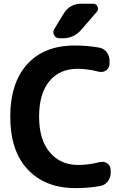

<svg xmlns="http://www.w3.org/2000/svg" viewBox="-20 -1004 674 1014"><path d="M318.4 -935.5Q332 -958 356 -971.2Q379.9 -984.4 406.2 -984.4H471.7Q488.3 -984.4 495.1 -969.2Q502 -954.1 491.2 -941.4L407.2 -844.7Q369.1 -801.8 311.5 -801.8H293.9Q275.4 -801.8 265.6 -818.4Q261.7 -826.2 261.7 -834Q261.7 -842.8 266.6 -850.6ZM508.8 -148.4Q515.6 -149.4 520.5 -149.4Q535.2 -149.4 546.9 -140.6Q564.5 -127.9 564.5 -106.4V-90.8Q564.5 -65.4 548.8 -45.4Q533.2 -25.4 507.8 -21.5Q448.2 -10.7 385.7 -10.7Q381.8 -10.7 377.9 -10.7Q218.8 -10.7 126.5 -108.9Q34.2 -207 34.2 -387.7Q34.2 -565.4 123.5 -664.6Q212.9 -763.7 375 -763.7Q439.5 -763.7 502 -752.9Q527.3 -749 543 -729Q558.6 -709 558.6 -683.6V-667Q558.6 -645.5 541 -632.8Q529.3 -624 514.6 -624Q509.8 -624 502.9 -625Q442.4 -640.6 389.6 -640.6Q294.9 -640.6 240.7 -575.2Q186.5 -509.8 186.5 -387.7Q186.5 -265.6 243.2 -199.2Q299.8 -132.8 392.6 -132.8Q447.3 -132.8 508.8 -148.4Z"/></svg>

Font: Gen Jyuu Gothic P Bold
Style: Bold
Weight: 700
Designer: [Source Han Sans]
Ryoko NISHIZUKA  (kana & ideographs); Paul D. Hunt (Latin, Greek & Cyrillic); Wenlong ZHANG  (bopomofo
Version: Version 1.002.20150607